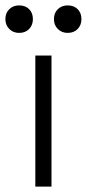

<svg xmlns="http://www.w3.org/2000/svg" viewBox="-43 -692 322 712"><path d="M148 0H88V-486H148ZM208 -570Q186 -570 171.5 -584.5Q157 -599 157 -621Q157 -644 171.5 -658Q186 -672 208 -672Q231 -672 245 -658Q259 -644 259 -621Q259 -599 245 -584.5Q231 -570 208 -570ZM28 -570Q6 -570 -8.5 -584.5Q-23 -599 -23 -621Q-23 -644 -8.5 -658Q6 -672 28 -672Q51 -672 65 -658Q79 -644 79 -621Q79 -599 65 -584.5Q51 -570 28 -570Z"/></svg>

Font: Space Grotesk Variable Light
Style: Regular
Weight: 300
Designer: Florian Karsten
Foundry: Florian Karsten
Version: Version 2.000